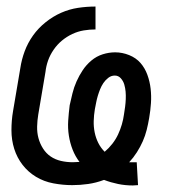

<svg xmlns="http://www.w3.org/2000/svg" viewBox="-20 -558 540 587"><path d="M386 9Q363 9 341 4.5Q319 0 298 -8Q274 1 249.5 4.5Q225 8 201 8Q172 8 143 2.5Q114 -3 90 -17.5Q66 -32 49 -54Q32 -76 23.5 -103Q15 -130 15 -160Q15 -190 20 -219L42 -349Q46 -376 55.5 -401.5Q65 -427 81 -449.5Q97 -472 119.5 -490Q142 -508 167 -519Q192 -530 218.5 -534Q245 -538 272 -538V-468Q254 -468 236 -465Q218 -462 201 -454Q184 -446 169.5 -434Q155 -422 144 -406Q133 -390 127 -373Q121 -356 119 -338L97 -208Q94 -190 93.5 -171.5Q93 -153 97.5 -136Q102 -119 111.5 -104Q121 -89 135 -79.5Q149 -70 166.5 -66Q184 -62 203 -62Q208 -62 213 -62.5Q218 -63 223 -63Q210 -80 202 -100.5Q194 -121 190.5 -143.5Q187 -166 188.5 -189Q190 -212 193 -236Q197 -254 201.5 -272.5Q206 -291 214 -309Q222 -327 233 -343.5Q244 -360 259.5 -373Q275 -386 294 -392Q313 -398 332 -398Q354 -398 375 -389.5Q396 -381 409.5 -365.5Q423 -350 430.5 -329.5Q438 -309 440.5 -287Q443 -265 441.5 -242.5Q440 -220 436 -197Q433 -179 428.5 -161Q424 -143 416.5 -126Q409 -109 398.5 -92.5Q388 -76 375 -62Q379 -62 382 -62Q385 -62 388 -62Q391 -62 393.5 -62Q396 -62 398 -62L402 8Q398 8 394 8.5Q390 9 386 9ZM300 -94Q313 -105 323.5 -118.5Q334 -132 341 -147Q348 -162 352.5 -177.5Q357 -193 359 -208Q361 -220 362.5 -231.5Q364 -243 364.5 -255Q365 -267 364 -278Q363 -289 360 -299.5Q357 -310 349.5 -318.5Q342 -327 331 -327Q320 -327 311 -320Q302 -313 296 -304Q290 -295 286 -285Q282 -275 279 -265Q276 -255 274 -244.5Q272 -234 270 -224Q267 -206 266.5 -188Q266 -170 269.5 -153Q273 -136 280.5 -121Q288 -106 300 -94Z"/></svg>

Font: Iosevka Slab
Style: Italic
Weight: 400
Italic angle: -9°
Monospace: yes
Designer: Belleve Invis
Foundry: Belleve Invis
Version: Version 11.1.0; ttfautohint (v1.8.3)